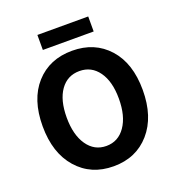

<svg xmlns="http://www.w3.org/2000/svg" viewBox="-146 -929 973 1058"><g transform="rotate(-20 340.5 -400.0)"><path d="M192 -724V-812H490V-724ZM341 -665Q473 -665 553.5 -575.5Q634 -486 634 -329Q634 -172 553.5 -80Q473 12 341 12Q209 12 128 -80Q47 -172 47 -329Q47 -486 127.5 -575.5Q208 -665 341 -665ZM494 -329Q494 -430 452.5 -488Q411 -546 341 -546Q270 -546 229 -488.5Q188 -431 188 -329Q188 -227 229.5 -167Q271 -107 341 -107Q411 -107 452.5 -167Q494 -227 494 -329Z"/></g></svg>

Font: Assistant
Style: Bold
Weight: 700
Designer: Hebrew By Ben Nathan, Latin by Paul Hunt
Version: Version 2.001;PS 002.001;hotconv 1.0.88;makeotf.lib2.5.64775